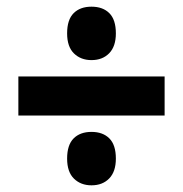

<svg xmlns="http://www.w3.org/2000/svg" viewBox="-20 -706 549 575"><path d="M254 -526Q222 -526 201.5 -546Q181 -566 181 -606Q181 -647 200.5 -666.5Q220 -686 254 -686Q288 -686 307.5 -666.5Q327 -647 327 -606Q327 -567 307 -546.5Q287 -526 254 -526ZM35 -360V-477H473V-360ZM254 -151Q222 -151 201.5 -171Q181 -191 181 -231Q181 -272 200.5 -291.5Q220 -311 254 -311Q288 -311 307.5 -291.5Q327 -272 327 -231Q327 -192 307 -171.5Q287 -151 254 -151Z"/></svg>

Font: Noto Sans Telugu UI Condensed ExtraBold
Style: Regular
Weight: 800
Width: 3
Designer: Jelle Bosma - Monotype Design Team
Foundry: Monotype Imaging Inc.
Version: Version 2.006; ttfautohint (v1.8.4.7-5d5b)